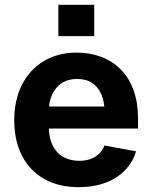

<svg xmlns="http://www.w3.org/2000/svg" viewBox="-20 -773 636 804"><path d="M309.3 10.7Q225.7 10.7 165.2 -23.6Q104.6 -57.8 72.2 -120.8Q39.7 -183.8 39.7 -270.1Q39.7 -354.4 72 -418Q104.2 -481.5 163.2 -517.1Q222.2 -552.7 301.9 -552.7Q355.4 -552.7 401.9 -535.7Q448.3 -518.7 483.4 -484.3Q518.5 -449.9 538.2 -398Q557.9 -346 557.9 -275.8V-234.7H99.8V-326.9H486.6L418.1 -302.2Q418.1 -344.8 405.1 -376.3Q392.1 -407.7 366.5 -425.1Q341 -442.4 303 -442.4Q265 -442.4 238.5 -424.9Q212.1 -407.3 198.3 -377.2Q184.5 -347.1 184.5 -308.7V-243.8Q184.5 -196.4 200.3 -164.2Q216.2 -132 244.9 -115.8Q273.7 -99.6 311.6 -99.6Q337.2 -99.6 358.2 -106.9Q379.2 -114.2 394.3 -128.5Q409.3 -142.9 417.2 -163.8L549.6 -139.3Q536.4 -94.1 503.8 -60.4Q471.1 -26.6 422 -8Q372.8 10.7 309.3 10.7ZM224.4 -621.8V-752.9H374.5V-621.8Z"/></svg>

Font: Atlassian Sans
Style: Regular
Weight: 400
Designer: Rasmus Andersson
Foundry: Modifications by Atlassian Pty Ltd, manufactured by rsms
Version: Version 4.001;git-9221beed3